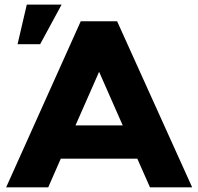

<svg xmlns="http://www.w3.org/2000/svg" viewBox="-20 -802 848 822"><path d="M186.5 0H6.3L325.7 -710.9H481.4L802.7 0H622.1L567.9 -122.6H240.2ZM303.2 -265.1H505.4L404.3 -494.6ZM55.2 -612.8 94.7 -782.2H243.7L151.9 -612.8Z"/></svg>

Font: Bert Sans Black
Style: Regular
Weight: 900
Designer: Christian Robertson, Adam Twardoch, & Cristiano Sobral
Foundry: Google
Version: Version 12.135;January 10, 2020;FontCreator 12.0.0.2547 64-b